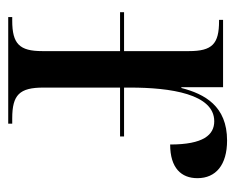

<svg xmlns="http://www.w3.org/2000/svg" viewBox="-74 -512 586 479"><g transform="rotate(90 219.5 -273.0)"><path d="M23 0H289V-10H276C217 -10 199 -28 199 -88V-279H321V-289H199V-304C199 -405 215 -514 283 -514C317 -514 341 -487 341 -404C400 -404 425 -432 425 -472C425 -518 392 -546 331 -546C245 -546 215 -490 200 -432H198V-536H30V-526H33C90 -526 108 -509 108 -451V-289H11V-279H108V-85C108 -28 90 -10 32 -10H23Z"/></g></svg>

Font: Noto Serif Display SemiCondensed
Style: Regular
Weight: 400
Width: 4
Designer: Monotype Design Team
Foundry: Monotype Imaging Inc.
Version: Version 2.009